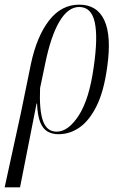

<svg xmlns="http://www.w3.org/2000/svg" viewBox="-62 -566 520 824"><path d="M-42 238 28 -83 71 -293Q96 -410 148.5 -478Q201 -546 278 -546Q355 -546 386 -478.5Q417 -411 398 -278Q384 -175 353 -112Q322 -49 280 -19.5Q238 10 189 10Q163 10 143 -1Q123 -12 111 -40.5Q99 -69 97 -122H95L24 238ZM181 -1Q231 -1 276 -70.5Q321 -140 340 -277Q359 -406 344.5 -471Q330 -536 278 -536Q230 -536 193 -473.5Q156 -411 132 -293L110 -188Q106 -93 122.5 -47Q139 -1 181 -1Z"/></svg>

Font: Noto Serif Display ExtraCondensed Light
Style: Italic
Weight: 300
Width: 2
Italic angle: -12°
Designer: Monotype Design Team
Foundry: Monotype Imaging Inc.
Version: Version 2.009